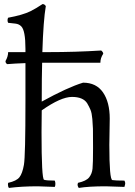

<svg xmlns="http://www.w3.org/2000/svg" viewBox="-20 -915 665 943"><path d="M249 3 165 0Q87 0 24 8Q19 2 19 -9L20 -17Q61 -26 75.5 -44.5Q90 -63 97.5 -105.5Q105 -148 105 -419V-605Q49 -603 16 -600Q7 -604 7 -615Q20 -638 20 -659H105V-675Q105 -766 84 -786Q73 -797 56 -799L20 -803Q17 -808 17 -815.5Q17 -823 20 -828Q91 -841 130 -860Q156 -873 189 -895Q199 -895 205 -885Q193 -816 188 -659H216Q353 -659 477 -667Q487 -659 487 -651Q473 -630 473 -607H187Q185 -540 185 -416Q312 -486 388 -509Q453 -509 486 -461Q519 -413 519 -332L517 -204Q517 -33 532 -30.5Q547 -28 591 -28Q595 -21 595 -15Q595 -9 591 3L499 0Q416 0 367 8Q361 0 361 -9L363 -17Q404 -26 418 -44Q432 -62 434.5 -87Q437 -112 437 -188Q437 -264 436.5 -282.5Q436 -301 433.5 -330.5Q431 -360 424.5 -375.5Q418 -391 408 -408Q388 -439 333.5 -439Q279 -439 185 -373Q184 -323 184 -267Q184 -36 196.5 -32Q209 -28 249 -28Q252 -21 252 -12Q252 -3 249 3Z"/></svg>

Font: Rosarivo
Style: Regular
Weight: 400
Designer: Pablo Ugerman
Foundry: Pablo Ugerman
Version: Version 1.003